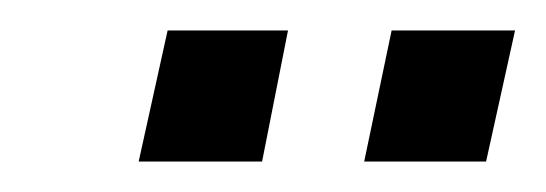

<svg xmlns="http://www.w3.org/2000/svg" viewBox="-20 -694 358 126"><path d="M71 -588 90 -674H169L152 -588ZM219 -588 237 -674H318L299 -588Z"/></svg>

Font: Saira Ultra Condensed SemiBold
Style: Italic
Weight: 600
Width: 1
Italic angle: -12°
Designer: Hector Gatti with collaboration of the Omnibus-Type team
Foundry: Omnibus-Type
Version: Version 1.001; ttfautohint (v1.8)